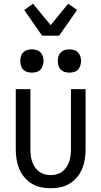

<svg xmlns="http://www.w3.org/2000/svg" viewBox="-20 -995 540 1023"><path d="M250 8Q224 8 197.5 2.5Q171 -3 148.5 -17Q126 -31 109 -51.5Q92 -72 82 -96.5Q72 -121 68 -147.5Q64 -174 64 -200V-520H142V-200Q142 -183 144 -166.5Q146 -150 151 -134.5Q156 -119 165.5 -105Q175 -91 188 -81Q201 -71 217 -66.5Q233 -62 250 -62Q267 -62 283 -66.5Q299 -71 312 -81Q325 -91 334.5 -105Q344 -119 349 -134.5Q354 -150 356 -166.5Q358 -183 358 -200V-520H436V-200Q436 -174 432 -147.5Q428 -121 418 -96.5Q408 -72 391 -51.5Q374 -31 351.5 -17Q329 -3 302.5 2.5Q276 8 250 8ZM350 -608Q337 -608 325 -611.5Q313 -615 304 -624Q295 -633 291.5 -645.5Q288 -658 288 -670Q288 -682 291.5 -694.5Q295 -707 304 -716Q313 -725 325 -728.5Q337 -732 350 -732Q362 -732 374.5 -728.5Q387 -725 395.5 -716Q404 -707 408 -694.5Q412 -682 412 -670Q412 -658 408 -645.5Q404 -633 395.5 -624Q387 -615 374.5 -611.5Q362 -608 350 -608ZM150 -608Q137 -608 125 -611.5Q113 -615 104 -624Q95 -633 91.5 -645.5Q88 -658 88 -670Q88 -682 91.5 -694.5Q95 -707 104 -716Q113 -725 125 -728.5Q137 -732 150 -732Q162 -732 174.5 -728.5Q187 -725 195.5 -716Q204 -707 208 -694.5Q212 -682 212 -670Q212 -658 208 -645.5Q204 -633 195.5 -624Q187 -615 174.5 -611.5Q162 -608 150 -608ZM204 -805 109 -942 156 -975 250 -861 343 -975 391 -942 295 -805Z"/></svg>

Font: Huly
Style: Regular
Weight: 400
Designer: Belleve Invis
Foundry: Belleve Invis
Version: Version 33.2.5; ttfautohint (v1.8.4)